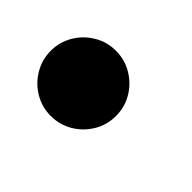

<svg xmlns="http://www.w3.org/2000/svg" viewBox="-53 -275 382 382"><g transform="rotate(45 138.0 -84.0)"><path d="M10.7 -84Q10.7 -108.9 23.2 -129.9Q35.6 -150.9 56.6 -163.3Q77.6 -175.8 102.5 -175.8Q127.4 -175.8 148.4 -163.3Q169.4 -150.9 181.9 -129.9Q194.3 -108.9 194.3 -84Q194.3 -59.1 181.9 -38.1Q169.4 -17.1 148.4 -4.6Q127.4 7.8 102.5 7.8Q77.6 7.8 56.6 -4.6Q35.6 -17.1 23.2 -38.1Q10.7 -59.1 10.7 -84Z"/></g></svg>

Font: Reddit Sans Chocolate ExBold
Style: Italic
Weight: 800
Italic angle: -11.25°
Designer: Stephen Hutchings
Version: Version 1.013